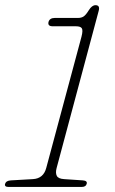

<svg xmlns="http://www.w3.org/2000/svg" viewBox="-24 -740 454 760"><path d="M184.5 -636Q164 -636 168 -653Q172.5 -669 193 -669H285Q298.5 -669 307.5 -675.2Q316.5 -681.5 327.5 -699.5Q340 -719.5 354 -719.5Q373 -719.5 366.5 -696.5L200 -74.5Q195 -55.5 200.8 -44Q206.5 -32.5 229.5 -31L304 -26Q323 -24.5 319 -12Q316 0 299 0H10Q-7 0 -4 -12Q0 -25 19 -26L106.5 -31Q148 -33.5 159 -75L298.5 -594.5Q305 -619.5 300 -627.8Q295 -636 276 -636Z"/></svg>

Font: Fraunces 9pt SuperSoft Thin
Style: Italic
Weight: 100
Italic angle: -16°
Version: Version 1.000;[0bf87f6ff]